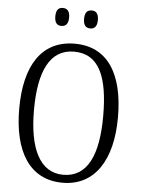

<svg xmlns="http://www.w3.org/2000/svg" viewBox="-60 -954 740 1011"><g transform="rotate(5 309.5 -448.5)"><path d="M384 -812C404 -812 420 -824 420 -859C420 -896 404 -907 384 -907C362 -907 347 -896 347 -859C347 -824 362 -812 384 -812ZM231 -812C252 -812 268 -824 268 -859C268 -896 252 -907 231 -907C210 -907 195 -896 195 -859C195 -824 210 -812 231 -812ZM309 10C479 10 570 -133 570 -358C570 -591 482 -725 310 -725C135 -725 48 -587 48 -359C48 -135 133 10 309 10ZM309 -32C184 -32 126 -157 126 -358C126 -563 182 -683 310 -683C444 -683 492 -563 492 -358C492 -155 438 -32 309 -32Z"/></g></svg>

Font: Noto Serif Armenian Condensed Light
Style: Regular
Weight: 300
Width: 3
Designer: Monotype Design Team
Foundry: Monotype Imaging Inc.
Version: Version 2.008